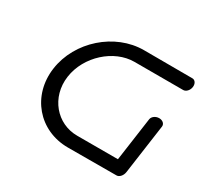

<svg xmlns="http://www.w3.org/2000/svg" viewBox="-130 -790 1017 965"><g transform="rotate(30 378.0 -307.5)"><path d="M731.1 -614C731.1 -614 618.1 -614.8 449.7 -614.8C281.4 -614.8 125.4 -476.8 101.6 -307.3C77.7 -137.8 195 0.2 363.3 0.2C531.6 0.2 644.8 -0.6 644.8 -0.6C660.5 -0.6 676.4 -17.7 679.6 -39.9L720 -327.5C722.2 -343.5 708 -357.2 687.1 -357.2C666.2 -357.2 648.1 -343.2 645.8 -327L610.3 -74.6C551.8 -74.6 451.8 -74.6 373.6 -74.6C255.6 -74.6 166 -179 184 -307.3C202.1 -435.6 320.2 -540 437.2 -540C554.2 -540 720.5 -539.9 720.5 -539.9C736.2 -539.9 752.1 -556.1 755 -577C758 -597.9 746.7 -614 731.1 -614Z"/></g></svg>

Font: Hi.
Style: Tall Oblique
Weight: 400
Designer: Mew Too, Robert Jablonski
Foundry: Cannot Into Space Fonts
Version: Version 1.996